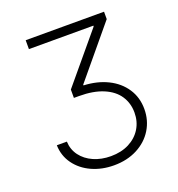

<svg xmlns="http://www.w3.org/2000/svg" viewBox="-130 -637 861 931"><g transform="rotate(-20 300.5 -171.5)"><path d="M302.7 139.6Q356 139.6 396.5 118.9Q437 98.1 459.2 61.8Q481.4 25.4 481.4 -20.5Q481.4 -68.8 456.5 -106.7Q431.6 -144.5 380.9 -166Q330.1 -187.5 255.9 -187.5H229.5V-230.5L437.5 -479.5L438.5 -484.4H105.5V-530.3H509.8V-492.2L293.9 -232.4V-228.5Q363.3 -225.6 417.2 -199Q471.2 -172.4 501.7 -126.2Q532.2 -80.1 532.2 -20.5Q532.2 37.6 503.4 84.7Q474.6 131.8 422.1 159.2Q369.6 186.5 301.8 186.5Q239.3 186.5 187.7 163.1Q136.2 139.6 105.5 97.2Q74.7 54.7 73.2 0H125Q126.5 41 150.1 72.8Q173.8 104.5 213.6 122.1Q253.4 139.6 302.7 139.6Z"/></g></svg>

Font: Pretendard JP ExtraLight
Style: Regular
Weight: 200
Designer: Base glyphs from Inter by Rasmus Andersson; Hangeul glyphs from Noto Sans CJK(Source Han Sans) by Jang Soo-young and Kan
Foundry: Kil Hyung-jin
Version: Version 1.309